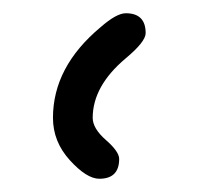

<svg xmlns="http://www.w3.org/2000/svg" viewBox="-20 -242 300 290"><path d="M160 -2Q160 28 130 28Q111 28 85.5 0Q60 -28 60 -64Q60 -141 132 -201Q156 -222 170 -222Q200 -222 200 -192Q200 -179 170 -154Q120 -112 120 -64Q120 -48 140 -30.5Q160 -13 160 -2Z"/></svg>

Font: Pecita
Style: Book
Weight: 400
Width: 7
Version: Version 4.3